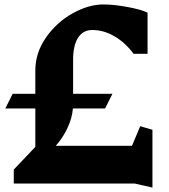

<svg xmlns="http://www.w3.org/2000/svg" viewBox="-20 -826 761 864"><path d="M666 18 586 0H42V-63L139 -165V-338H4L37 -404H139V-509Q139 -588 186.5 -656.5Q234 -725 306 -765.5Q378 -806 445 -806Q492 -806 554 -794.5Q616 -783 644 -769V-584H581Q544 -634 495.5 -662.5Q447 -691 395 -691Q354 -691 331.5 -656.5Q309 -622 309 -557V-404H486L453 -338H308Q305 -297 284.5 -252Q264 -207 231 -170H574L611 -258L666 -242Z"/></svg>

Font: InknutAntiqua
Style: Bold
Weight: 700
Designer: Claus Eggers Srensen
Foundry: Claus Eggers Srensen
Version: Version 1.000; ttfautohint (v1.2) -l 7 -r 28 -G 50 -x 13 -D 